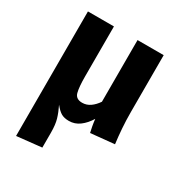

<svg xmlns="http://www.w3.org/2000/svg" viewBox="-179 -674 973 1030"><g transform="rotate(30 307.5 -159.5)"><path d="M537.4 -544.6V-193.3Q537.4 -141 541 -92.6Q544.6 -44.1 550.3 0L404.1 14.4Q400.5 -0.5 396.7 -21Q392.8 -41.5 390.3 -65.1Q368.2 -28.7 338.7 -6.7Q309.2 15.4 272.8 15.4Q244.1 15.4 225.4 4.9Q206.7 -5.6 184.1 -33.8Q202.1 2.6 211.8 35.4Q221.5 68.2 221.5 117.9V210.3L68.2 226.7V-544.6H229.2V-234.9Q229.2 -169.7 237.7 -137.2Q246.2 -104.6 285.6 -104.6Q312.8 -104.6 335.4 -120.5Q357.9 -136.4 375.4 -162.6V-544.6Z"/></g></svg>

Font: FiraCode Nerd Font
Style: Bold
Weight: 700
Designer: Carrois Corporate, Edenspiekermann AG, Nikita Prokopov
Foundry: Carrois Corporate, Edenspiekermann AG, Nikita Prokopov
Version: Version 6.002;Nerd Fonts 2.1.0